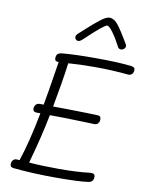

<svg xmlns="http://www.w3.org/2000/svg" viewBox="-98 -998 806 1054"><g transform="rotate(10 305.0 -471.0)"><path d="M610 -670Q610 -655 601.5 -646.5Q593 -638 581 -639Q489 -648 394 -648Q309 -648 246 -643Q230 -525 206 -399Q206 -396 205 -395Q231 -394 289 -394Q361 -392 389 -392L454 -390Q473 -390 473 -370Q473 -357 465.5 -348Q458 -339 446 -339Q434 -339 388 -341L277 -344L196 -345Q182 -274 166.5 -211Q151 -148 135 -91L129 -69Q201 -63 297 -63Q399 -63 471 -72H476Q496 -72 496 -54Q496 -25 469 -21Q422 -13 284 -13Q161 -13 49 -24Q31 -27 31 -42Q31 -56 38.5 -65Q46 -74 57 -74Q69 -74 75 -73Q111 -179 143 -346H123Q101 -346 101 -365Q101 -378 109 -387Q117 -396 129 -396H152Q153 -397 153 -399L167 -479Q187 -599 193 -641H187Q171 -641 171 -658Q171 -676 180.5 -683Q190 -690 207 -691Q275 -697 383 -697Q521 -697 589 -688Q600 -686 605 -682.5Q610 -679 610 -670ZM500 -778Q476 -824 454 -854Q432 -884 421 -884Q405 -884 306 -790Q289 -773 278 -773Q270 -773 264.5 -779Q259 -785 259 -792Q259 -801 270 -812L301 -840Q347 -882 377.5 -905.5Q408 -929 426 -929Q453 -929 477.5 -896.5Q502 -864 538 -802Q542 -796 542 -791Q542 -782 534.5 -775Q527 -768 518 -768Q505 -768 500 -778Z"/></g></svg>

Font: Mali Light
Style: Italic
Weight: 300
Italic angle: -10°
Version: Version 1.000; ttfautohint (v1.6)